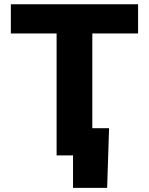

<svg xmlns="http://www.w3.org/2000/svg" viewBox="-20 -748 717 924"><path d="M32.2 -586.9H252.4V0H331.5V156.2H495.6L504.9 -130.9H424.3V-586.9H644.5V-727.5H32.2Z"/></svg>

Font: Inter ExtraBold
Style: Regular
Weight: 800
Designer: Rasmus Andersson
Foundry: rsms
Version: Version 4.001;git-9221beed3